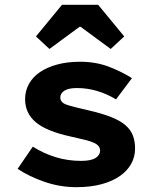

<svg xmlns="http://www.w3.org/2000/svg" viewBox="-20 -764 640 796"><path d="M296 12Q229 12 165 -10Q101 -32 53 -64L116 -156Q162 -127 212 -112Q262 -97 316 -97Q357 -97 376 -109Q395 -121 395 -139Q395 -149 389.5 -157Q384 -165 370.5 -171.5Q357 -178 333 -184Q309 -190 273 -198Q172 -220 128 -257.5Q84 -295 84 -353Q84 -387 100 -416Q116 -445 145.5 -465Q175 -485 217 -496.5Q259 -508 312 -508Q379 -508 433.5 -486.5Q488 -465 527 -440L461 -352Q423 -375 382 -387Q341 -399 299 -399Q264 -399 247 -388Q230 -377 230 -360Q230 -339 256 -330Q282 -321 345 -307Q402 -294 440 -279Q478 -264 500 -245Q522 -226 531 -202Q540 -178 540 -148Q540 -114 524 -85Q508 -56 477.5 -34.5Q447 -13 401.5 -0.5Q356 12 296 12ZM185 -561 129 -613 237 -744H387L495 -613L439 -561L314 -653H310Z"/></svg>

Font: Source Code Pro
Style: Bold
Weight: 700
Monospace: yes
Designer: Paul D. Hunt, Teo Tuominen
Foundry: Adobe Systems Incorporated
Version: Version 2.030;PS 1.000;hotconv 16.6.51;makeotf.lib2.5.65220